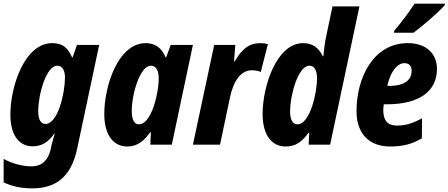

<svg xmlns="http://www.w3.org/2000/svg" viewBox="-28 -795 2464 1055"><path d="M222 -114C196 -114 182 -138 182 -185C182 -273 225 -434 287 -434C314 -434 329 -409 329 -369C329 -283 290 -114 222 -114ZM149 240C273 240 362 183 396 22L517 -548H395L371 -480H368C345 -532 317 -558 259 -558C107 -558 29 -320 29 -166C29 -47 81 9 151 9C204 9 238 -16 270 -60H273C267 -44 260 -14 254 7L250 28C235 86 203 119 145 119C91 119 33 101 -8 78V207C32 226 81 240 149 240Z M735 -112C710 -112 696 -137 696 -184C696 -281 742 -434 801 -434C829 -434 844 -408 844 -366C844 -340 842 -312 832 -267C817 -194 783 -112 735 -112ZM672 10C728 10 764 -22 797 -68H801L798 0H916L1032 -548H910L885 -480H882C861 -531 825 -558 773 -558C621 -558 545 -323 545 -169C545 -47 599 10 672 10Z M1032 0H1181L1236 -261C1255 -351 1296 -409 1356 -409C1375 -409 1392 -405 1405 -400L1444 -552C1432 -556 1416 -558 1403 -558C1341 -558 1301 -526 1262 -458H1258L1265 -548H1149Z M1606 -112C1580 -112 1566 -137 1566 -184C1566 -272 1610 -434 1672 -434C1699 -434 1714 -409 1714 -365C1714 -286 1676 -112 1606 -112ZM1542 10C1600 10 1633 -19 1667 -65H1671L1668 0H1786L1947 -760H1799L1763 -589C1756 -557 1751 -509 1749 -486H1746C1723 -532 1690 -558 1638 -558C1491 -558 1415 -320 1415 -169C1415 -47 1469 10 1542 10Z M2137 -615H2244C2286 -645 2387 -732 2416 -767V-775H2250C2219 -727 2176 -670 2138 -626ZM2116 10C2185 10 2236 -3 2290 -35L2291 -145C2237 -116 2201 -105 2152 -105C2103 -105 2078 -132 2078 -190C2078 -200 2079 -211 2081 -222H2098C2276 -222 2373 -293 2373 -417C2373 -502 2312 -558 2213 -558C2023 -558 1931 -368 1931 -184C1931 -60 2001 10 2116 10ZM2100 -323C2116 -398 2154 -448 2194 -448C2220 -448 2234 -432 2234 -407C2234 -361 2203 -323 2109 -323Z"/></svg>

Font: Noto Sans Display SemiCondensed Extra
Style: Italic
Weight: 800
Width: 4
Italic angle: -12°
Designer: Monotype Design Team
Foundry: Monotype Imaging Inc.
Version: Version 1.900